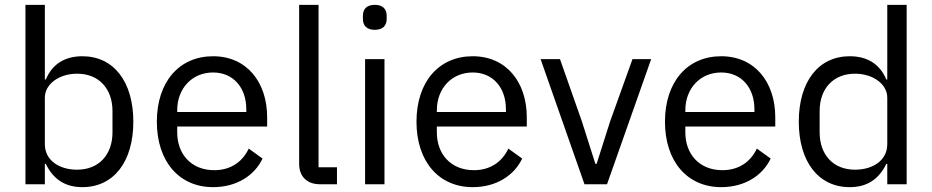

<svg xmlns="http://www.w3.org/2000/svg" viewBox="-20 -760 3845 792"><path d="M85 0H165V-84H169C200 -20 249 12 320 12C449 12 530 -93 530 -258C530 -423 449 -528 320 -528C249 -528 196 -497 169 -432H165V-740H85ZM298 -60C225 -60 165 -98 165 -165V-357C165 -414 225 -456 298 -456C388 -456 444 -394 444 -302V-214C444 -122 388 -60 298 -60Z M859 12C956 12 1030 -36 1063 -106L1006 -147C979 -90 929 -58 864 -58C768 -58 711 -125 711 -214V-238H1082V-276C1082 -422 997 -528 859 -528C719 -528 627 -422 627 -258C627 -94 719 12 859 12ZM859 -461C941 -461 996 -400 996 -309V-298H711V-305C711 -395 772 -461 859 -461Z M1370 0V-70H1294V-740H1214V-83C1214 -35 1244 0 1299 0Z M1526 -637C1560 -637 1575 -655 1575 -682V-695C1575 -722 1560 -740 1526 -740C1492 -740 1477 -722 1477 -695V-682C1477 -655 1492 -637 1526 -637ZM1486 0H1566V-516H1486Z M1930 12C2027 12 2101 -36 2134 -106L2077 -147C2050 -90 2000 -58 1935 -58C1839 -58 1782 -125 1782 -214V-238H2153V-276C2153 -422 2068 -528 1930 -528C1790 -528 1698 -422 1698 -258C1698 -94 1790 12 1930 12ZM1930 -461C2012 -461 2067 -400 2067 -309V-298H1782V-305C1782 -395 1843 -461 1930 -461Z M2484 0 2666 -516H2589L2497 -260L2441 -84H2436L2380 -260L2290 -516H2210L2391 0Z M2955 12C3052 12 3126 -36 3159 -106L3102 -147C3075 -90 3025 -58 2960 -58C2864 -58 2807 -125 2807 -214V-238H3178V-276C3178 -422 3093 -528 2955 -528C2815 -528 2723 -422 2723 -258C2723 -94 2815 12 2955 12ZM2955 -461C3037 -461 3092 -400 3092 -309V-298H2807V-305C2807 -395 2868 -461 2955 -461Z M3640 0H3720V-740H3640V-432H3636C3609 -497 3556 -528 3485 -528C3356 -528 3275 -423 3275 -258C3275 -93 3356 12 3485 12C3556 12 3605 -20 3636 -84H3640ZM3507 -60C3417 -60 3361 -122 3361 -214V-302C3361 -394 3417 -456 3507 -456C3580 -456 3640 -414 3640 -357V-165C3640 -98 3580 -60 3507 -60Z"/></svg>

Font: IBM Plex Devanagari
Style: Regular
Weight: 400
Designer: Mike Abbink, Paul van der Laan, Pieter van Rosmalen, Erin McLaughlin
Foundry: Bold Monday
Version: Version 1.0